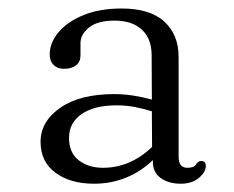

<svg xmlns="http://www.w3.org/2000/svg" viewBox="-20 -730 551 452"><path d="M97 -602Q97 -629 117.5 -653.8Q138 -678.5 176 -694.2Q214 -710 266.5 -710Q333.5 -710 367 -679Q400.5 -648 400.5 -596V-360.5Q400.5 -335 421 -335Q437 -335 441.5 -343Q446 -351 454 -351Q464.5 -351 464.5 -339Q464.5 -325 448.2 -311.2Q432 -297.5 405.5 -297.5Q376.5 -297.5 357.5 -311.5Q338.5 -325.5 340 -353Q281 -297.5 201 -297.5Q146 -297.5 110.8 -323.2Q75.5 -349 75.5 -396Q75.5 -444 121.8 -476.2Q168 -508.5 249 -508.5Q272 -508.5 295 -504.8Q318 -501 337.5 -495.5L337 -599.5Q337 -639 314 -660.2Q291 -681.5 249.5 -681.5Q209.5 -681.5 189.5 -665.2Q169.5 -649 169.5 -628.5V-599.5Q169.5 -584.5 159 -576.2Q148.5 -568 130.5 -568Q115 -568 106 -577.2Q97 -586.5 97 -602ZM142.5 -405.5Q142.5 -370.5 165.2 -352.8Q188 -335 222.5 -335Q286.5 -335 338 -384L337.5 -468Q318.5 -474 298 -478Q277.5 -482 254 -482Q202 -482 172.2 -461.5Q142.5 -441 142.5 -405.5Z"/></svg>

Font: Fraunces 9pt S050 Light
Style: Regular
Weight: 300
Version: Version 1.000; ttfautohint (v1.8.3)